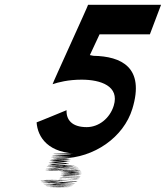

<svg xmlns="http://www.w3.org/2000/svg" viewBox="-20 -783 695 805"><path d="M133.5 -270C137.6 -208 182.2 -138 313.5 -139C445.8 -140 180.1 -141 311.1 -141C444.1 -141 177.1 -141 309.1 -141C440.1 -141 172.1 -141 300.1 -141C429.1 -141 160.1 -141 290.1 -141C421.1 -141 154.1 -141 284.1 -141C415.1 -141 147.1 -141 275.1 -141H249.1C379.1 -141 111.5 -139 240.6 -136C371 -134 105.1 -131 236.4 -129C368.8 -127 102.8 -127 234.2 -125C366.6 -123 100.3 -122 231.7 -120C364.1 -118 98.5 -116 229.9 -114C362.2 -112 94.6 -110 225.7 -107C356.8 -104 90.9 -101 222 -98C354 -95 87.1 -92 217.2 -89C348.3 -86 81.7 -84 213.1 -82C345.5 -80 78.8 -78 210.5 -77C341.9 -75 76.6 -74 208.3 -73C339.7 -71 75.4 -70 208.1 -69C341.8 -68 77.5 -67 211.5 -67C345.5 -67 82.8 -68 214.8 -68C350.1 -69 86.4 -70 221 -72C355.6 -74 92.9 -75 226.2 -76C360.5 -77 97.5 -77 230.8 -78C365.2 -79 101.5 -80 235.8 -81C370.1 -82 107.1 -82 242.4 -83C376.4 -83 112.4 -83 245.4 -83C379.4 -83 116.1 -82 249.8 -81C384.5 -80 121.2 -79 253.8 -78C387.8 -78 124.2 -76 258.9 -75C393.6 -74 130.3 -73 263 -72C396.7 -71 133.4 -70 266.1 -69C399.8 -68 135.8 -68 268.5 -67C402.2 -66 138.6 -64 272 -62C406.3 -60 141 -59 273.7 -58C406.4 -57 142.1 -56 273.8 -55C406.5 -54 142.5 -54 274.2 -53C406.9 -52 141.6 -51 273.3 -50C406 -49 139.4 -47 270.8 -45C403.1 -43 136.5 -41 267.9 -39C400.3 -37 134.3 -37 265.7 -35C397.1 -33 131.5 -31 263.2 -30C395.9 -29 128.3 -27 257.3 -24C387.4 -21 119.8 -19 250.5 -18C382.2 -17 115.6 -15 246.3 -14C377 -13 110.4 -11 241.1 -10C372.8 -9 106.8 -9 237.4 -8H234.4C364.4 -8 96.8 -9 227.8 -9C358.8 -9 93.1 -10 223.1 -10C355.1 -10 88.4 -11 219.4 -11C351.7 -12 85 -13 216 -13C349 -13 80.6 -15 212.6 -15C343.6 -15 78.2 -17 209.5 -18C340.8 -19 75.1 -20 206.4 -21C338.7 -22 72 -23 203.3 -24C334.6 -25 68.6 -25 198.9 -26C331.3 -27 64.6 -28 195.6 -28C328.6 -28 62.9 -29 194.9 -29C326.9 -29 59.9 -29 190.9 -29C322.9 -29 56.6 -28 188.3 -27C319.9 -26 54.6 -25 187.3 -24C320 -23 55.4 -21 188.4 -21C321.4 -21 57.1 -20 189.1 -20C323.1 -20 59.8 -19 192.5 -18C326.2 -17 63.2 -17 195.9 -16C329.6 -15 65.6 -15 198.3 -14C332 -13 67.1 -10 201.1 -10C334.1 -10 73.1 -7 205.1 -7C340.1 -7 75.8 -6 209.5 -5C344.2 -4 79.9 -3 213.6 -2C347.3 -1 84.3 -1 218.3 -1C351.3 -1 91 0 223 0C358 0 94.4 2 230.4 2C368.4 2 106.7 1 241.3 -1C375.6 -2 112.9 -3 246.2 -4C380.5 -5 117.1 -7 250.4 -8C384.8 -9 122.4 -11 255.7 -12C390.3 -14 128.6 -15 263.8 -19C400 -23 136.9 -26 270.6 -28C403.9 -29 140.2 -30 273.8 -32C407.4 -34 143.7 -35 276.3 -37C409.9 -39 146.5 -41 279.1 -43C412.8 -45 149.4 -47 282 -49C415.6 -51 150.9 -52 283.5 -54C417.1 -56 151.4 -57 283.7 -58C416 -59 151.6 -61 283.3 -63C415.6 -64 149.2 -66 279.8 -68C411.4 -70 145.6 -74 276.6 -74C409.6 -74 141.5 -77 273.5 -77C405.5 -77 138.8 -78 270.2 -79C402.5 -80 136.1 -82 265.4 -83C395.7 -84 129 -85 260.3 -86C392.3 -86 125.6 -87 255.9 -88C387.5 -90 120.8 -91 251.1 -92C381.4 -93 114.1 -92 241.8 -91C371.5 -90 104.5 -90 234.2 -89C364.9 -88 98.6 -87 228.3 -86C360 -85 92.4 -83 223.4 -83C356.4 -83 93.6 -87 225.6 -87C360.5 -90 96.4 -93 230.4 -96C364.3 -99 100.5 -103 234.4 -106C368.3 -109 105.9 -111 238.5 -113C372.2 -115 107.8 -117 240.4 -119C374 -121 498.3 -207 535 -327C588.2 -501 488.2 -547 371.8 -549C366.2 -550 360.5 -551 356.8 -552L397.4 -639H608.4L655.3 -763H349.3C351.3 -763 198.5 -430 200.5 -430C223.9 -438 266.3 -449 322.3 -449C402.3 -449 482 -422 456.9 -340C440.7 -287 394.4 -250 343.4 -250C280.4 -250 257.2 -282 259.1 -321C259.1 -321 133.2 -269 133.5 -270Z"/></svg>

Font: Hussar Wojna
Style: 3Obl
Weight: 400
Designer: Robert Jablonski
Foundry: Cannot Into Space Fonts
Version: Version 1.01